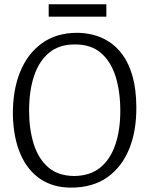

<svg xmlns="http://www.w3.org/2000/svg" viewBox="-20 -842 682 877"><path d="M333.1 -692.1Q367.8 -692.1 405.1 -683Q442.4 -673.9 477.1 -652Q511.9 -630 539.9 -591.8Q568 -553.6 584.9 -495.5Q601.9 -437.3 602.7 -356.3Q604.2 -247.1 570.8 -163.5Q537.3 -79.9 470.6 -32.4Q403.9 15 304.1 15Q222.4 15 163.6 -24.9Q104.8 -64.8 73.1 -139Q41.3 -213.2 38.9 -315.3Q37.4 -427.1 71.2 -511.8Q105.1 -596.4 171.3 -644.3Q237.5 -692.1 333.1 -692.1ZM321.1 -639Q249.5 -639 203.5 -600.5Q157.6 -561.9 135.2 -493.9Q112.9 -425.9 112.9 -335.9Q112.9 -252.1 134 -184.4Q155.2 -116.8 200.6 -77.6Q245.9 -38.4 319.5 -38.1Q392.3 -39.1 438.3 -77Q484.4 -114.8 506.9 -181.6Q529.5 -248.4 529.5 -335.6Q529.5 -423.1 508.2 -491.9Q486.9 -560.7 441 -600.2Q395.1 -639.7 321.1 -639ZM202.4 -822.5H465.8V-765.9H202.4Z"/></svg>

Font: Karma Variable Light
Style: Regular
Weight: 300
Designer: Joana Correia
Foundry: Indian Type Foundry
Version: Version 3.000